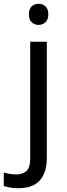

<svg xmlns="http://www.w3.org/2000/svg" viewBox="-75 -757 353 1017"><path d="M22 240Q-3 240 -22 236.5Q-41 233 -55 228V157Q-40 161 -24 164Q-8 167 11 167Q43 167 64 149.5Q85 132 85 83V-536H173V80Q173 130 157 166Q141 202 108 221Q75 240 22 240ZM78 -681Q78 -710 93 -723.5Q108 -737 130 -737Q150 -737 165.5 -723.5Q181 -710 181 -681Q181 -653 165.5 -639Q150 -625 130 -625Q108 -625 93 -639Q78 -653 78 -681Z"/></svg>

Font: oriya15
Style: Book
Weight: 400
Designer: Jelle Bosma - Monotype Design Team
Foundry: Monotype Imaging Inc.
Version: Version 2.003